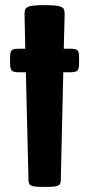

<svg xmlns="http://www.w3.org/2000/svg" viewBox="-20 -737 352 757"><path d="M82 -452.1H54.7Q42 -452.1 34.9 -454.1Q27.8 -456.1 24.4 -461.4Q21 -466.8 20.3 -476.3Q19.5 -485.8 19.5 -501Q19.5 -514.6 20.3 -523.2Q21 -531.7 24.4 -536.6Q27.8 -541.5 34.9 -543.2Q42 -544.9 54.7 -544.9H79.6L76.7 -681.2Q76.7 -691.4 78.9 -698.5Q81.1 -705.6 89.4 -709.5Q97.7 -713.4 113.5 -715.1Q129.4 -716.8 155.8 -716.8Q182.1 -716.8 198 -715.1Q213.9 -713.4 222.2 -709.5Q230.5 -705.6 232.7 -698.5Q234.9 -691.4 234.9 -681.2L231.4 -544.9H256.8Q269.5 -544.9 276.6 -543.2Q283.7 -541.5 287.1 -536.6Q290.5 -531.7 291.3 -523.2Q292 -514.6 292 -501Q292 -485.8 291.3 -476.3Q290.5 -466.8 287.1 -461.4Q283.7 -456.1 276.6 -454.1Q269.5 -452.1 256.8 -452.1H229.5L219.7 -27.8Q219.7 -18.6 217.3 -13.2Q214.8 -7.8 208 -4.9Q201.2 -2 188.7 -1Q176.3 0 155.8 0Q135.3 0 122.8 -1Q110.4 -2 103.8 -4.9Q97.2 -7.8 94.7 -13.2Q92.3 -18.6 92.3 -27.8Z"/></svg>

Font: Denk One
Style: Regular
Weight: 400
Designer: Irina Smirnova
Foundry: Irina Smirnova
Version: Version 1.002